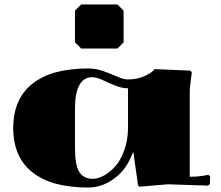

<svg xmlns="http://www.w3.org/2000/svg" viewBox="-20 -840 1000 870"><path d="M319.8 -792 348.1 -819.8H512.2L540 -792V-647.9L512.2 -620.1H348.1L319.8 -647.9ZM839.8 -39.1Q877 -39.1 908.2 -44.9L923.8 -47.9L932.1 -41L931.2 -6.8L922.9 1L740.2 -4.9L611.8 5.9L605 -1Q605 -6.8 595 -74.7Q585 -142.6 585 -148.9H582Q555.2 -73.7 499 -32Q442.9 9.8 379.9 9.8Q213.9 9.8 127 -59.1Q40 -127.9 40 -259.8Q40 -391.6 127 -460.7Q213.9 -529.8 379.9 -529.8Q415 -529.8 449.5 -517.3Q483.9 -504.9 512 -492.4Q540 -480 560.1 -480Q601.6 -480 636.2 -495.8Q670.9 -511.7 680.2 -526.9L841.8 -520L849.1 -513.2Q839.8 -439 839.8 -432.1ZM560.1 -439.9Q532.2 -439.9 502 -452.4Q471.7 -464.8 444.6 -477.5Q417.5 -490.2 397 -490.2Q359.4 -490.2 339.6 -454.1Q319.8 -418 319.8 -350.1V-169.9Q319.8 -91.3 339.4 -60.5Q358.9 -29.8 399.9 -29.8Q425.3 -29.8 452.4 -45.2Q479.5 -60.5 503.7 -88.1Q527.8 -115.7 543.7 -160.9Q559.6 -206.1 560.1 -259.8Z"/></svg>

Font: Yokawerad
Style: Regular
Weight: 500
Designer: gluk
Foundry: gluk
Version: Version 0.79